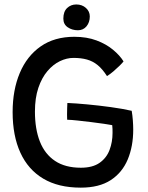

<svg xmlns="http://www.w3.org/2000/svg" viewBox="-20 -838 678 882"><path d="M351 24Q248 24 178.5 -17.5Q109 -59 73.5 -136.8Q38 -214.5 38 -323Q38 -424.5 70.8 -502.5Q103.5 -580.5 166.8 -624.8Q230 -669 321.5 -669Q379 -669 423.5 -652.2Q468 -635.5 499.2 -609.5Q530.5 -583.5 547.5 -556Q542 -548.5 529 -535.8Q516 -523 500.8 -510Q485.5 -497 471.5 -488.5Q451 -520.5 428.8 -538.8Q406.5 -557 379.5 -564.5Q352.5 -572 317.5 -572Q286.5 -572 255.2 -557Q224 -542 198 -511.5Q172 -481 156.2 -434.5Q140.5 -388 140.5 -325.5Q140.5 -245.5 163.2 -187.8Q186 -130 232.8 -98.8Q279.5 -67.5 351.5 -67.5Q405.5 -67.5 437.5 -90Q469.5 -112.5 483.2 -149Q497 -185.5 497 -227.5Q497 -236.5 496.8 -245.8Q496.5 -255 495.5 -263Q484.5 -265.5 458.2 -269.2Q432 -273 399.8 -277Q367.5 -281 337.5 -284.2Q307.5 -287.5 288.5 -288Q288 -297.5 288 -311.8Q288 -326 288.5 -341Q289 -356 289.5 -365Q327 -363.5 380.5 -358.5Q434 -353.5 488.8 -346Q543.5 -338.5 585 -329Q588.5 -308.5 590.2 -285.8Q592 -263 592 -242.5Q592 -166 566.8 -105.5Q541.5 -45 488.5 -10.5Q435.5 24 351 24ZM330.5 -817.5Q357 -817.5 374.8 -801.5Q392.5 -785.5 392.5 -762.5Q392.5 -735.5 377.5 -717.2Q362.5 -699 338 -699Q311 -699 291 -712.8Q271 -726.5 271 -752.5Q271 -784.5 288.2 -801Q305.5 -817.5 330.5 -817.5Z"/></svg>

Font: Grandstander Thin
Style: Regular
Weight: 400
Version: Version 1.200